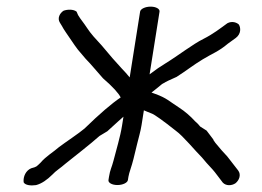

<svg xmlns="http://www.w3.org/2000/svg" viewBox="-20 -550 789 579"><path d="M365.7 -7 367.3 -17C368.1 -22.1 370.5 -31.1 374.5 -43.1C378.9 -55.5 385.1 -79.6 393.8 -117C398.1 -135.9 403.5 -151.3 406.9 -173L413.9 -217.3C420.1 -214.8 430.2 -210.3 439.3 -206.9C445.1 -204.7 470.9 -187.1 510.2 -155.7C532.1 -140.2 569.8 -93.9 589.1 -75L603.1 -58.5C609.2 -51.5 615.1 -45 621 -39C628.2 -31.4 644.1 -8.9 651.8 0.6C661.6 11.1 678.7 10.3 690 2.7C701 -5.9 708.2 -22.9 698.1 -36.1L665.3 -78.3L665 -78.6C659.4 -84.3 653.8 -90.5 648 -97.2L634.1 -113.7C631.3 -116.6 627.6 -121.4 623.6 -127.7L623.4 -129.3L623 -129.8C617.5 -137.3 610.9 -146 603 -156.2L583.7 -168.4C579.6 -173.8 574.6 -179.1 568.2 -184.4C554.2 -199.8 537.3 -214.5 520.6 -225.2C491.1 -244.1 482.6 -254.4 449 -266.5L436.9 -270.9C440.4 -273.6 446.3 -278.2 451.8 -282.7L468.9 -296.7C486 -306.6 487.5 -306.8 512.5 -318.1C543.6 -337.9 561.7 -353.1 591.3 -371C619.1 -388.1 639.7 -394.8 666.8 -418L691.1 -435.6C707.4 -447.9 706.3 -466.5 700.3 -476C694.7 -481.6 680.4 -487.7 665.8 -480C643.6 -463.9 623.3 -447.8 593.7 -432.8C561.1 -416.7 517.9 -382.7 478.9 -358.8C464.1 -349.9 450.1 -340.3 431.1 -325.8L461.1 -515C462.4 -523.2 450.2 -530 434.2 -530C418.2 -530 403.8 -523.2 402.5 -515L371.1 -316.6C364.2 -325.1 355.8 -334.6 347.2 -343.4C330.6 -361.1 310.8 -383.8 286.8 -412.8L262.1 -440C254.6 -448.7 247.9 -457.4 242.3 -466C232.2 -481.6 223.1 -491.6 215.5 -504.4L211.1 -514.5L210.8 -515C201 -522.7 182.6 -521.8 171.6 -517.6C160.4 -510.4 152.1 -495.1 160.6 -481.7L166 -472.9C169.6 -466.2 174.2 -458.6 179 -451.8C190.3 -436.3 200.7 -418.7 214.7 -400.5L238.2 -372.8C256.5 -354.3 271.6 -334.8 290.6 -313.9C320.6 -287.9 338 -268.5 343.9 -256.1C317.3 -238.4 280.1 -206.5 234.9 -162.4C218.5 -148.3 176.9 -120.8 157.9 -106.4C141.9 -92.1 118.8 -79 101.9 -59C89.3 -47.2 91.4 -47.2 74.2 -42.6C58.4 -36.2 49.3 -17.9 51.3 -0.3C55.7 8.6 72.8 10.6 88.7 8.2C105.7 3.8 121.9 -7.6 138.5 -24C147.3 -34.1 163.3 -43.8 176.9 -56C200 -74.8 252.9 -115.5 280.1 -140L303.7 -154.2C313.6 -163.2 325 -173.6 337.7 -185.2C343.9 -191 347.3 -194 352.3 -198.1L348.1 -171.5C342.7 -137.1 330.5 -98 322.1 -64.9C316.8 -44.3 312.2 -39.2 308.7 -17L307.1 -7C305.8 1.2 318 8 334.1 8C350.1 8 364.4 1.2 365.7 -7Z"/></svg>

Font: MewTooHand
Style: BdIta
Weight: 400
Designer: Mew Too, Robert Jablonski
Version: Version 0.77